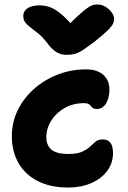

<svg xmlns="http://www.w3.org/2000/svg" viewBox="-20 -829 570 858"><path d="M285 9Q204 9 147.5 -20.5Q91 -50 62 -101.5Q33 -153 33 -220Q33 -283 59.5 -337Q86 -391 132.5 -432Q179 -473 238.5 -496Q298 -519 366 -519Q397 -519 420 -508.5Q443 -498 456 -478Q469 -458 469 -428Q469 -392 454 -367Q439 -342 412 -342Q398 -342 392 -349Q386 -356 379.5 -362Q373 -368 355 -368Q307 -368 269 -346.5Q231 -325 209 -290Q187 -255 187 -215Q187 -194 196 -177Q205 -160 226 -150.5Q247 -141 286 -141Q325 -141 347 -151Q369 -161 382 -173.5Q395 -186 407 -196Q419 -206 438 -206Q462 -206 473.5 -191Q485 -176 485 -145Q485 -101 459.5 -66Q434 -31 388.5 -11Q343 9 285 9ZM414 -809Q434 -809 451 -799Q468 -789 479 -774Q490 -759 490 -744Q490 -735 485.5 -724Q481 -713 462.5 -694.5Q444 -676 403 -643Q374 -622 355 -608.5Q336 -595 318.5 -589.5Q301 -584 277 -584Q252 -584 232.5 -596Q213 -608 194 -633Q172 -662 152 -678.5Q132 -695 117 -706Q102 -717 93 -728.5Q84 -740 84 -758Q84 -780 103.5 -792.5Q123 -805 158 -805Q183 -805 207 -795.5Q231 -786 259 -761.5Q287 -737 323 -691L261 -692Q302 -734 327.5 -757.5Q353 -781 368.5 -792Q384 -803 393.5 -806Q403 -809 414 -809Z"/></svg>

Font: Shantell Sans
Style: Bold
Weight: 700
Designer: Stephen Nixon, Anya Danilova, Shantell Martin
Foundry: Arrow Type
Version: Version 1.011;[c5ecc13dd]